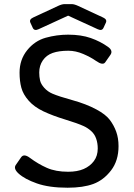

<svg xmlns="http://www.w3.org/2000/svg" viewBox="-20 -880 638 915"><path d="M125 -771.5Q117.7 -787.1 137.7 -796.4L256.3 -851.6Q275.4 -860.4 287.6 -860.4H321.8Q334 -860.4 353 -851.6L471.7 -796.4Q491.7 -787.1 484.4 -771.5L473.1 -747.1Q465.8 -731.4 445.8 -740.7L305.2 -805.2H304.2L163.6 -740.7Q143.6 -731.4 136.2 -747.1ZM68.8 -52.7Q43 -76.2 55.2 -93.8L80.6 -130.4Q93.8 -149.4 123 -127.4Q161.6 -98.6 203.4 -80.1Q245.1 -61.5 304.7 -61.5Q348.6 -61.5 378.9 -74.7Q409.2 -87.9 427.5 -112.5Q445.8 -137.2 445.8 -172.4Q445.8 -197.8 438.2 -219.5Q430.7 -241.2 414.1 -255.9Q397.5 -270.5 379.4 -278.8Q349.6 -292.5 290.3 -310.5Q231 -328.6 186.5 -349.6Q142.6 -370.6 116.5 -400.4Q90.3 -430.2 81.8 -461.7Q73.2 -493.2 73.2 -533.7Q73.2 -595.7 109.4 -640.6Q145.5 -685.5 198 -700.2Q250.5 -714.8 304.7 -714.8Q366.7 -714.8 412.6 -698.7Q458.5 -682.6 494.6 -656.7Q520 -638.7 506.3 -618.7L481.4 -583Q470.2 -566.9 437.5 -589.8Q412.6 -607.4 376.7 -622.8Q340.8 -638.2 305.7 -638.2Q260.7 -638.2 231 -627.7Q201.2 -617.2 184.1 -592.3Q167 -567.4 167 -534.7Q167 -514.2 170.9 -496.8Q174.8 -479.5 190.9 -461.4Q207 -443.4 230 -433.6Q260.7 -420.4 325.4 -402.6Q390.1 -384.8 438.5 -358.9Q483.4 -335 503.2 -308.8Q522.9 -282.7 533.9 -252.2Q544.9 -221.7 544.9 -183.6Q544.9 -114.3 509.3 -67.9Q473.6 -21.5 424.8 -3.4Q376 14.6 302.2 14.6Q213.9 14.6 155.8 -5.9Q97.7 -26.4 68.8 -52.7Z"/></svg>

Font: Istok
Style: Regular
Weight: 500
Designer: Andrey V. Panov
Foundry: Andrey V. Panov
Version: Version 1.0.3